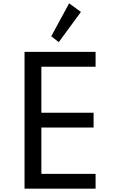

<svg xmlns="http://www.w3.org/2000/svg" viewBox="-20 -1138 684 1158"><path d="M128 0H556.5V-89.5H229.5V-369H544.5V-458H229.5V-735.5H556.5V-825H128ZM334.5 -884 468 -1066 397 -1118 289 -919Z"/></svg>

Font: Spartan Medium
Style: Regular
Weight: 500
Designer: Matt Bailey, Mirko Velimirovic
Foundry: Matt Bailey
Version: Version 1.003; ttfautohint (v1.8.3)